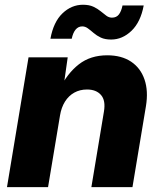

<svg xmlns="http://www.w3.org/2000/svg" viewBox="-20 -772 664 792"><path d="M227.5 -295.4 178.2 0H8.8L97.7 -535.6H259.3L239.7 -397.9L225.1 -403.3Q257.3 -469.2 305.2 -506.6Q353 -543.9 422.4 -543.9Q481.4 -543.9 520.8 -517.6Q560.1 -491.2 576.2 -443.8Q592.3 -396.5 582 -334L526.4 0H356.9L408.7 -311.5Q416.5 -357.4 396.7 -380.1Q377 -402.8 338.9 -402.8Q309.6 -402.8 286.4 -389.9Q263.2 -377 248 -352.8Q232.9 -328.6 227.5 -295.4ZM438.5 -608.9Q413.1 -608.9 396 -616.9Q378.9 -625 366.2 -636Q353.5 -647 342.5 -655Q331.5 -663.1 319.3 -663.1Q302.7 -663.1 291.7 -649.7Q280.8 -636.2 275.9 -612.3H188Q200.7 -681.6 237.8 -717Q274.9 -752.4 322.3 -752.4Q347.7 -752.4 365 -744.4Q382.3 -736.3 395 -725.8Q407.7 -715.3 418.5 -707.3Q429.2 -699.2 441.9 -699.2Q460.4 -699.2 470.5 -712.4Q480.5 -725.6 485.4 -749.5H572.8Q560.1 -681.2 522.5 -645Q484.9 -608.9 438.5 -608.9Z"/></svg>

Font: Inter 20pt ExtraBold
Style: Italic
Weight: 800
Italic angle: -9.3988°
Version: Version 4.001;git-66647c0bb